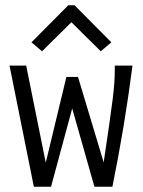

<svg xmlns="http://www.w3.org/2000/svg" viewBox="-20 -705 540 726"><path d="M139 -511 250 -621 361 -511 401 -545 262 -685H238L99 -545ZM108 1H173L253 -295L337 1H405C436 -151 461 -302 481 -457H414V-442C414 -376 407 -327 372 -91L275 -414H231L153 -90L79 -457H16Z"/></svg>

Font: Inconsolata
Style: Regular
Weight: 400
Monospace: yes
Designer: Raph Levien, Cyreal, Brenton Simpson
Foundry: Raph Levien, Cyreal, Google
Version: Version 3.100